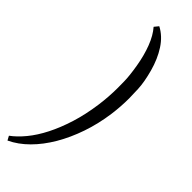

<svg xmlns="http://www.w3.org/2000/svg" viewBox="-351 -793 956 956"><g transform="rotate(45 127.5 -314.5)"><path d="M244 -306Q233 -226 208 -153Q183 -80 147.5 -19.5Q112 41 67.5 85.5Q23 130 -28 154L-40 132Q-7 108 25.5 68.5Q58 29 85.5 -25Q113 -79 134 -146Q155 -213 166 -292Q175 -357 175 -420Q175 -427 174.5 -465Q174 -503 163.5 -565.5Q153 -628 133.5 -678.5Q114 -729 86 -761L104 -783Q150 -759 181.5 -710.5Q213 -662 230.5 -598Q248 -534 250 -487.5Q252 -441 252 -423Q252 -365 244 -306Z"/></g></svg>

Font: Oxford Ugaritic
Style: Regular
Weight: 400
Designer: Jacob Thomas
Foundry: Bengal Creative Media Limited
Version: Version 1.000